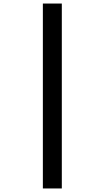

<svg xmlns="http://www.w3.org/2000/svg" viewBox="-20 -871 591 1084"><path d="M222 193V-851H329V193Z"/></svg>

Font: Noto Sans Tamil UI Condensed
Style: Bold
Weight: 700
Width: 3
Designer: Jelle Bosma - Monotype Design Team
Foundry: Monotype Imaging Inc.
Version: Version 2.004; ttfautohint (v1.8.4.7-5d5b)